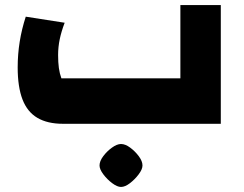

<svg xmlns="http://www.w3.org/2000/svg" viewBox="-20 -490 964 760"><path d="M229 0Q168 0 128 -23.5Q88 -47 69 -96.5Q50 -146 50 -223Q50 -275 58 -325Q66 -375 82 -424L236 -400Q223 -366 216.5 -335Q210 -304 210 -272Q210 -243 213 -221Q216 -199 223 -180H694V-470H854V0ZM459 250Q444 250 424 235Q404 220 389 200Q374 180 374 165Q374 148 388.5 128.5Q403 109 423 94.5Q443 80 459 80Q476 80 495.5 94.5Q515 109 529.5 128.5Q544 148 544 165Q544 180 529 200Q514 220 494.5 235Q475 250 459 250Z"/></svg>

Font: Changa ExtraLight ExtraBold
Style: Regular
Weight: 800
Version: Version 3.002; ttfautohint (v1.8.2)